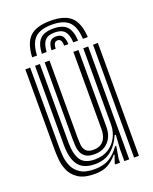

<svg xmlns="http://www.w3.org/2000/svg" viewBox="-147 -867 765 959"><g transform="rotate(-20 235.0 -387.5)"><path d="M188.5 9.8Q132 9.8 101.4 -10.8Q70.8 -31.2 57.9 -61.4Q45 -91.5 42.8 -121.8Q40.5 -152 40.5 -171.8V-600H66.2V-176.8Q66.2 -158 68.2 -130.5Q70.2 -103 81.5 -76Q92.8 -49 119.8 -30.9Q146.8 -12.8 197 -12.8Q242.8 -12.8 274.1 -31.2Q305.5 -49.8 330.2 -86H336.5L325.5 -19.8V0H299.8L299.5 -6.5L313.8 -47.5H309Q284.8 -18.8 257.5 -4.5Q230.2 9.8 188.5 9.8ZM400.2 0V-600H426V0ZM220.5 -83.2Q190.2 -83.2 174.1 -94.4Q158 -105.5 151.6 -122.2Q145.2 -139 144.2 -156.5Q143.2 -174 143.2 -186.8V-600H169V-188.2Q169 -172.5 170.6 -153.2Q172.2 -134 183.6 -119.9Q195 -105.8 224.5 -105.8Q258 -105.8 276.9 -127.6Q295.8 -149.5 295.8 -189.8V-600H322.8V-192.5Q322.8 -143.5 295.5 -113.4Q268.2 -83.2 220.5 -83.2ZM204.5 -35.8Q145 -36.2 118.5 -71.8Q92 -107.2 92 -178.5V-600H117.8V-181.8Q117.8 -124 138.1 -91.1Q158.5 -58.2 214.2 -58.2Q257.5 -58.2 287.5 -77.8Q317.5 -97.2 333 -128.5Q348.5 -159.8 348.5 -194.8V-600H374.5V0H348.5V-62L353.5 -138.8H347.2Q326.8 -90.5 292.1 -62.9Q257.5 -35.2 204.5 -35.8ZM241 -785.2Q165.5 -785.2 131.1 -752.6Q96.8 -720 93 -644.8H118.8Q122 -709 150.4 -736.8Q178.8 -764.5 241 -764.5Q302.8 -764.5 331.1 -736.8Q359.5 -709 363 -644.8H388.8Q384.5 -720 350.1 -752.6Q315.8 -785.2 241 -785.2ZM241 -743.8Q191.8 -743.8 169.5 -720.8Q147.2 -697.8 144.5 -644.8H170.2Q172.2 -686.5 188.6 -704.8Q205 -723 241 -723Q276.5 -723 292.9 -704.8Q309.2 -686.5 311.8 -644.8H337.2Q334.2 -697.8 311.9 -720.8Q289.5 -743.8 241 -743.8ZM241 -702.2Q218.2 -702.2 207.9 -688.9Q197.5 -675.5 196 -644.8H218.5Q218.2 -681.2 241 -681.2Q264 -681.2 263.2 -644.8H285.8Q284 -675.5 273.6 -688.9Q263.2 -702.2 241 -702.2Z"/></g></svg>

Font: Big Shoulders Inline Display ExtraBold
Style: Regular
Weight: 800
Designer: Patric King
Foundry: XO Type Co
Version: Version 1.000